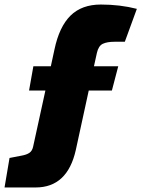

<svg xmlns="http://www.w3.org/2000/svg" viewBox="-82 -661 623 846"><path d="M345 -428 332 -369H439L411 -262H309L252 0Q215 165 75 165H-62L-40 35L12 25Q35 21 47.5 12.5Q60 4 64 -15L118 -262H46L65 -369H142L158 -443Q179 -543 228.5 -592Q278 -641 362.5 -641Q447 -641 521 -622L468 -477H423Q390 -477 371 -468Q352 -459 345 -428Z"/></svg>

Font: Changa One
Style: Italic
Weight: 400
Italic angle: -12°
Designer: Eduardo Rodriguez Tunni
Foundry: Eduardo Rodriguez Tunni
Version: Version 1.003